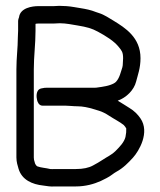

<svg xmlns="http://www.w3.org/2000/svg" viewBox="-20 -648 561 673"><path d="M410.5 -425C410.5 -420.8 410.1 -417.4 409 -412.5C403.1 -395 399.5 -375.4 386.8 -361.5C378.9 -352.8 357.4 -346.4 336.2 -343.4L322.2 -341.4C319.5 -341 316.7 -340.5 313 -340.5H147C138.7 -340.5 135.4 -340.6 124.4 -338C104.4 -333.3 107.5 -306.5 110.2 -296.4C111.7 -290.9 115.8 -277.5 130 -277.5H212C223.5 -277.5 236.2 -275.5 250 -275.5C270.6 -275.5 289.7 -271.1 306.4 -266L326.4 -260C337.6 -256.7 350.7 -250.2 362.1 -242.5C378.5 -231.5 401.1 -220.3 413.6 -209.8C415.8 -207.9 421.7 -200.3 422.5 -197.8C422.7 -187 422.6 -181.6 419.8 -167.7C414.9 -149.4 400.8 -134.5 384.2 -117.9C372.1 -105.8 356.9 -99.3 339.2 -87.5L323.6 -77.8L305.9 -67.9C291.1 -59.7 271.1 -55.5 246 -55.5H173C166.7 -55.5 160.7 -54.9 157.3 -55.3C139 -59.7 125.1 -59.8 111.1 -64.8C108.7 -65.7 105.1 -69.8 102.8 -75.1L99.2 -87.9C98.8 -89.3 98.5 -93 98.5 -96V-405C98.5 -450.6 104.5 -493.4 104.5 -540V-564.3C106.1 -564.8 109 -565.5 114 -565.5H168C175.1 -565.5 181.1 -565.8 189.6 -566.5C211.9 -566.4 232.9 -561.8 251.9 -558.7C284.5 -553.3 302 -548.5 323 -537C351 -521.8 380.1 -504.2 397.1 -482.3C406 -471 411.5 -465.9 411.5 -444C411.5 -437.2 410.5 -431.1 410.5 -425ZM168 -626.5H114C94 -626.5 50.8 -621 46.7 -587.5C45.9 -585.9 43.5 -578.7 43.5 -574V-540C43.5 -532.8 42.5 -524.6 42.5 -516C42.5 -481 37.5 -444.9 37.5 -405V-96C37.5 -80.5 41.9 -66.8 45 -56.5C56.6 -17.4 93.1 -1.6 131.7 2.4C147.3 4.1 153.4 6.8 174.5 5.5H246C279.5 5.5 309.4 -2.8 333.4 -13.7L353.6 -23.8C368.6 -31.3 377.9 -40.6 387.8 -45.9C411.7 -58.8 429.5 -77.1 446.3 -95.6C467 -118.5 506.1 -184 472.3 -233.1C462.4 -247.5 450.4 -259.5 433.5 -269.7C420.8 -277.3 406.8 -287 392.6 -295.1C422.5 -305.6 449.6 -332 457.1 -362C462.9 -385.1 472.5 -409.1 472.5 -444C472.5 -517 418.6 -550.5 377.5 -575.7C366.2 -582.6 344.2 -597 327.8 -601.9L316.5 -605.7C298.3 -613.2 280.1 -616.5 263.1 -619.3L239.1 -623.3C221.4 -626.3 204.6 -627.5 188 -627.5C180.8 -627.5 173.8 -626.5 168 -626.5Z"/></svg>

Font: CiSf OpenHand
Style: Bd
Weight: 400
Foundry: Cannot Into Space Fonts
Version: Version 0.7892